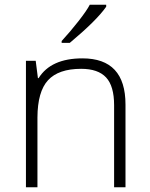

<svg xmlns="http://www.w3.org/2000/svg" viewBox="-20 -786 630 806"><path d="M459 0V-344.2Q459 -424.8 425.3 -460.9Q391.6 -497.1 320.8 -497.1Q225.6 -497.1 181.6 -449.2Q137.7 -401.4 137.2 -293V0H88.9V-530.8H129.9L139.2 -458H142.1Q193.8 -541 326.2 -541Q506.8 -541 506.8 -347.2V0ZM238.8 -606V-613.8Q274.4 -652.3 309.6 -697.3Q344.7 -742.2 356.9 -766.1H425.8V-757.8Q386.2 -700.7 272.9 -606Z"/></svg>

Font: OpenSans-Light
Style: Regular
Weight: 300
Foundry: Ascender Corporation
Version: Version 1.10